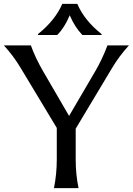

<svg xmlns="http://www.w3.org/2000/svg" viewBox="-20 -972 686 992"><path d="M301.8 -952.1H379.4Q415.5 -866.7 504.9 -795.9V-791H405.8Q366.7 -831.1 340.3 -893.1Q314 -829.6 275.4 -791H176.3V-795.9Q265.6 -867.7 301.8 -952.1ZM258.8 0Q273.4 -73.2 273.4 -146.5V-311L87.9 -619.1Q48.8 -684.6 0 -737.3H139.6Q162.1 -673.8 202.6 -604L336.9 -373L472.2 -604Q507.8 -665 535.2 -737.3H646Q596.2 -683.1 558.1 -619.1L371.1 -307.1V-146.5Q371.1 -72.3 385.7 0Z"/></svg>

Font: Classica
Style: Book
Weight: 400
Version: Version 1.001